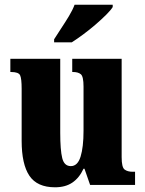

<svg xmlns="http://www.w3.org/2000/svg" viewBox="-20 -786 617 816"><path d="M214 10Q138 10 105 -39Q72 -88 72 -188V-409Q72 -452 65.5 -466Q59 -480 27 -480H24V-536H236V-222Q236 -148 244.5 -114Q253 -80 281 -80Q310 -80 322.5 -120.5Q335 -161 335 -230V-418Q335 -461 323.5 -470.5Q312 -480 290 -480H287V-536H497V-118Q497 -75 509.5 -65.5Q522 -56 544 -56H554V0H363L339 -69H335Q317 -30 287.5 -10Q258 10 214 10ZM210 -619Q223 -640 240 -665.5Q257 -691 273 -717.5Q289 -744 297 -766H459V-756Q451 -743 431.5 -723.5Q412 -704 386.5 -682Q361 -660 334 -640Q307 -620 285 -606H210Z"/></svg>

Font: Noto Serif Tamil ExtraCondensed Black
Style: Regular
Weight: 900
Width: 2
Designer: Indian Type Foundry, Tom Grace, and the Monotype Design Team
Foundry: Monotype Imaging Inc.
Version: Version 2.004; ttfautohint (v1.8.4.7-5d5b)